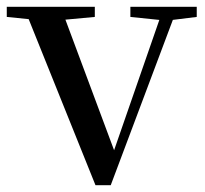

<svg xmlns="http://www.w3.org/2000/svg" viewBox="-29 -542 606 567"><path d="M253 5 41 -522H150L317 -74H299L304 -87L455 -522H496L298 5ZM-9 -492V-522H251V-492L143 -482H90ZM356 -492V-522H552V-492L471 -482H453Z"/></svg>

Font: Noto Serif SC ExtraLight Medium
Style: Regular
Weight: 500
Version: Version 2.002-H1;hotconv 1.1.0;makeotfexe 2.6.0